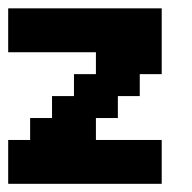

<svg xmlns="http://www.w3.org/2000/svg" viewBox="-20 -449 469 469"><path d="M375 -428.6V-267.9H321.4V-214.3H267.9V-160.7H214.3V-107.1H375V0H0V-107.1H53.6V-160.7H107.1V-214.3H160.7V-267.9H214.3V-321.4H0V-428.6Z"/></svg>

Font: Jersey 10
Style: Regular
Weight: 400
Designer: Sarah Cadigan-Fried
Version: Version 1.000